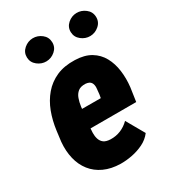

<svg xmlns="http://www.w3.org/2000/svg" viewBox="-181 -827 834 933"><g transform="rotate(-30 235.5 -361.0)"><path d="M217.8 9.8Q166 8.8 126.7 -9.3Q87.4 -27.3 62.3 -59.3Q37.1 -91.3 26.9 -134Q16.6 -176.8 21 -227.1L28.3 -284.7Q35.2 -338.4 52.7 -384.8Q70.3 -431.2 100.3 -466.3Q130.4 -501.5 173.8 -520.8Q217.3 -540 276.4 -538.1Q329.6 -536.6 364.5 -515.6Q399.4 -494.6 418.7 -459.5Q438 -424.3 443.8 -380.4Q449.7 -336.4 444.3 -289.1L433.1 -212.4H75.7L93.8 -315.4L293.5 -314.9L296.9 -334.5Q299.3 -352.1 300.3 -369.4Q301.3 -386.7 293.7 -398.7Q286.1 -410.6 263.7 -412.6Q236.3 -413.6 221.7 -401.6Q207 -389.6 200 -369.9Q192.9 -350.1 189.9 -327.4Q187 -304.7 185.1 -284.7L177.7 -226.6Q175.8 -207 175.3 -188.2Q174.8 -169.4 179.9 -153.6Q185.1 -137.7 197.5 -128.2Q210 -118.7 234.9 -117.7Q265.1 -116.7 292 -127.7Q318.8 -138.7 340.3 -160.2L397.9 -59.1Q377.9 -32.7 347.4 -17.8Q316.9 -2.9 283 3.7Q249 10.3 217.8 9.8ZM81.5 -665Q80.6 -693.8 102.5 -712.9Q124.5 -731.9 151.9 -732.4Q179.2 -732.9 201.7 -715.3Q224.1 -697.8 225.1 -668.9Q226.1 -640.1 204.3 -621.1Q182.6 -602.1 154.8 -601.6Q127.9 -601.1 105.2 -618.9Q82.5 -636.7 81.5 -665ZM327.6 -665Q326.7 -693.8 348.4 -712.9Q370.1 -731.9 397.5 -732.4Q424.8 -732.9 447.5 -715.3Q470.2 -697.8 471.2 -668.9Q472.2 -640.1 450.4 -621.1Q428.7 -602.1 400.9 -601.6Q374 -601.1 351.3 -618.9Q328.6 -636.7 327.6 -665Z"/></g></svg>

Font: Roboto Condensed Black
Style: Italic
Weight: 900
Italic angle: -12°
Designer: Christian Robertson
Foundry: Google
Version: Version 3.008; 2023